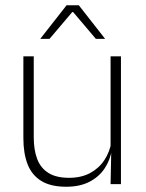

<svg xmlns="http://www.w3.org/2000/svg" viewBox="-20 -701 556 731"><path d="M69 -486.5H108.5V-178.5Q108.5 -130.5 121.5 -96Q134.5 -61.5 164 -42.8Q193.5 -24 243 -24Q289 -24 322.8 -42Q356.5 -60 377.2 -91.2Q398 -122.5 404.5 -162.5L415.5 -130.5H405.5Q400 -93 379 -60.8Q358 -28.5 321.2 -9.2Q284.5 10 232 10Q173 10 137 -12.2Q101 -34.5 85 -75.8Q69 -117 69 -175ZM401 -486.5H440.5V0H401L403.5 -123.5L401 -125.5ZM134 -554 233.5 -681H280L379.5 -554V-553H345L258.5 -655H255L168.5 -553H134Z"/></svg>

Font: Anek Kannada ExtraLight
Style: Regular
Weight: 250
Version: Version 1.003